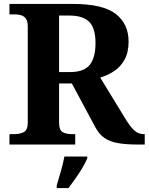

<svg xmlns="http://www.w3.org/2000/svg" viewBox="-20 -734 755 975"><path d="M28 0V-53H56Q80 -53 100.5 -63Q121 -73 121 -113V-600Q121 -627 111 -640Q101 -653 86 -657Q71 -661 56 -661H28V-714H351Q502 -714 567.5 -663.5Q633 -613 633 -523Q633 -468 612.5 -431Q592 -394 559 -372.5Q526 -351 489 -340L613 -137Q639 -93 660.5 -73Q682 -53 709 -53H715V0H682Q622 0 580.5 -7Q539 -14 511 -33Q483 -52 463 -90L345 -310H280V-113Q280 -73 298 -63Q316 -53 343 -53H362V0ZM335 -368Q406 -368 435.5 -404.5Q465 -441 465 -515Q465 -591 433 -623Q401 -655 333 -655H280V-368ZM268 208Q277 178 289 136Q301 94 307 61H423V71Q414 92 398 119Q382 146 363 172.5Q344 199 328 221H268Z"/></svg>

Font: Noto Serif Gurmukhi
Style: Bold
Weight: 700
Designer: Vaibhav Singh and the Monotype Design Team
Foundry: Monotype Imaging Inc.
Version: Version 2.004; ttfautohint (v1.8.4.7-5d5b)